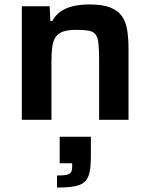

<svg xmlns="http://www.w3.org/2000/svg" viewBox="-20 -538 677 862"><path d="M78 0V-510H203L206 -444H215Q229 -470 251.5 -486Q274 -502 306.5 -510Q339 -518 383 -518Q440 -518 474.5 -504.5Q509 -491 527 -466Q545 -441 551 -403Q557 -365 557 -316V0H425V-270Q425 -316 422 -343.5Q419 -371 408.5 -384Q398 -397 377.5 -400.5Q357 -404 322 -404Q285 -404 262.5 -396Q240 -388 229 -370.5Q218 -353 214.5 -326.5Q211 -300 211 -263V0ZM236 304V250Q264 250 278.5 247Q293 244 298.5 235.5Q304 227 304 211V195H248V76H388V159Q388 203 383 231.5Q378 260 362.5 276Q347 292 317 298Q287 304 236 304Z"/></svg>

Font: Saira SemiExpanded SemiBold
Style: Regular
Weight: 600
Width: 6
Designer: Hector Gatti with collaboration of the Omnibus-Type team
Foundry: Omnibus-Type
Version: Version 1.101